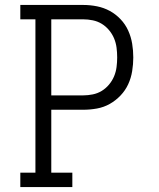

<svg xmlns="http://www.w3.org/2000/svg" viewBox="-20 -755 640 775"><path d="M62 0V-58H123V-677H62V-735H316Q344 -735 371.5 -729.5Q399 -724 423 -711Q447 -698 466.5 -677.5Q486 -657 497.5 -631.5Q509 -606 513.5 -578.5Q518 -551 518 -523Q518 -496 513.5 -468Q509 -440 497.5 -415Q486 -390 466.5 -369.5Q447 -349 423 -335.5Q399 -322 371.5 -317Q344 -312 316 -312H187V-58H272V0ZM187 -370H316Q335 -370 354.5 -374Q374 -378 390.5 -388Q407 -398 420 -413.5Q433 -429 440.5 -447Q448 -465 450.5 -484.5Q453 -504 453 -523Q453 -543 450.5 -562.5Q448 -582 440.5 -600Q433 -618 420 -633.5Q407 -649 390.5 -659Q374 -669 354.5 -673Q335 -677 316 -677H187Z"/></svg>

Font: Iosevka Slab Light Extended
Style: Regular
Weight: 300
Width: 7
Monospace: yes
Designer: Belleve Invis
Foundry: Belleve Invis
Version: Version 11.1.0; ttfautohint (v1.8.3)